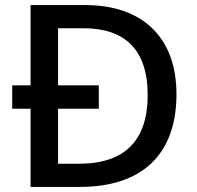

<svg xmlns="http://www.w3.org/2000/svg" viewBox="-20 -800 773 754"><path d="M316 -780H100V-465H28V-373H100V-66H294C533 -66 673 -189 673 -430C673 -659 533 -780 316 -780ZM309 -689C468 -689 560 -607 560 -427C560 -248 470 -157 290 -157H208V-373H368V-465H208V-689Z"/></svg>

Font: Noto Sans Malayalam UI Medium
Style: Regular
Weight: 500
Designer: Jelle Bosma - Monotype Design Team
Foundry: Monotype Imaging Inc.
Version: Version 2.104